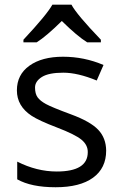

<svg xmlns="http://www.w3.org/2000/svg" viewBox="-20 -786 517 816"><path d="M353 -139.2Q353.5 -169.9 326.2 -192.4Q298.8 -214.8 222.2 -244.1Q145.5 -273.4 114.3 -293.9Q51.8 -335 51.8 -401.9Q51.8 -468.8 105 -506.8Q158.2 -544.9 248 -544.9Q337.9 -544.9 419.9 -509.8L391.1 -443.8Q310.5 -477.1 249 -477.1Q187.5 -477.1 158.2 -459Q128.9 -440.4 128.9 -414.1Q128.9 -387.7 139.6 -372.6Q150.4 -357.4 175.3 -343.8Q200.2 -330.1 282.2 -299.8Q364.3 -269.5 397.5 -234.4Q430.7 -199.2 431.2 -146Q431.2 -71.3 375.5 -30.8Q319.8 9.8 216.3 9.8Q112.8 9.8 53.2 -23.9V-99.1Q136.2 -57.1 221.2 -57.1Q353 -57.1 353 -139.2ZM408.7 -606H350.6Q307.6 -632.8 242.7 -696.8Q176.3 -631.3 135.7 -606H79.6V-617.2Q178.7 -723.1 202.6 -766.1H283.7Q305.7 -724.6 408.7 -617.2Z"/></svg>

Font: OpenSans
Style: Regular
Weight: 400
Foundry: Ascender Corporation
Version: Version 1.10